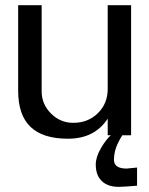

<svg xmlns="http://www.w3.org/2000/svg" viewBox="-20 -520 573 738"><path d="M261.2 -47.9H262.2Q318.4 -47.9 356.2 -85Q394 -122.1 394 -178.2V-500H483.9V0H394V-64Q343.8 13.2 241.2 13.2Q145 13.2 97.4 -32.2Q49.8 -77.6 49.8 -170.9V-500H140.1V-168.9Q140.1 -119.6 176 -83.7Q211.9 -47.9 261.2 -47.9ZM436 198.2Q394.5 198.2 371.3 176Q348.1 153.8 348.1 112.8Q348.1 83.5 368.2 49.1Q388.2 14.6 409.2 -2.9L428.2 -22H467.8Q450.2 -4.4 434.1 28.3Q418 61 418 94.2Q418 127.9 466.8 127.9L506.8 124V193.8Q454.1 198.2 436 198.2Z"/></svg>

Font: Perun
Style: Regular
Weight: 400
Version: Version 1.0000